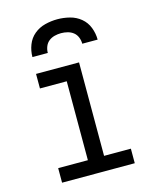

<svg xmlns="http://www.w3.org/2000/svg" viewBox="-112 -817 723 893"><g transform="rotate(-15 250.0 -370.0)"><path d="M75 0V-70H218V-450H89V-520H296V-70H425V0ZM93 -600Q93 -630 104 -658.5Q115 -687 138 -706Q161 -725 190.5 -732.5Q220 -740 250 -740Q280 -740 309.5 -732.5Q339 -725 362 -706Q385 -687 396 -658.5Q407 -630 407 -600H333Q333 -616 327 -631Q321 -646 309 -655.5Q297 -665 281.5 -669Q266 -673 250 -673Q234 -673 218.5 -669Q203 -665 191 -655.5Q179 -646 173 -631Q167 -616 167 -600Z"/></g></svg>

Font: Iosevka Curly
Style: Regular
Weight: 400
Monospace: yes
Designer: Belleve Invis
Foundry: Belleve Invis
Version: Version 22.1.2; ttfautohint (v1.8.4)